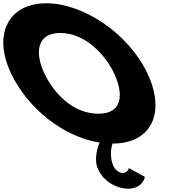

<svg xmlns="http://www.w3.org/2000/svg" viewBox="-197 -860 1179 1170"><path d="M73.3 -413C15.1 -536 25 -659 170 -659C316 -659 440.1 -536 498.3 -413C556.4 -290 552.6 -167 402.6 -167C248.6 -167 131.4 -290 73.3 -413ZM-129.7 -413C-28.1 -197.9 190.3 -25.8 409.6 8.7C395.9 42.8 373.8 114.9 401.3 173C442.4 260 530.6 290 582.6 290C674.6 290 685.6 218 685.6 218L588 164C588 164 582.2 194 551.2 194C534.2 194 507.6 180 495.8 155C462.7 85 488.6 15 488.6 15C725.6 15 815.2 -172 701.3 -413C587.3 -654 313.4 -840 84.4 -840C-142.6 -840 -243.7 -654 -129.7 -413Z"/></svg>

Font: Hussar
Style: BdOpOblFive
Weight: 700
Foundry: Cannot Into Space Fonts
Version: Version 2.00